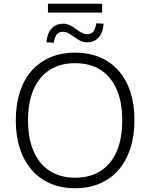

<svg xmlns="http://www.w3.org/2000/svg" viewBox="-20 -993 799 1021"><path d="M379 8Q307 8 248.5 -17Q190 -42 149 -89Q108 -136 86 -202.5Q64 -269 64 -353Q64 -437 85.5 -503.5Q107 -570 148 -616.5Q189 -663 247.5 -688Q306 -713 379 -713Q452 -713 510.5 -688.5Q569 -664 610.5 -617Q652 -570 673.5 -503.5Q695 -437 695 -354Q695 -270 673 -203Q651 -136 610 -89Q569 -42 510.5 -17Q452 8 379 8ZM379 -48Q459 -48 515 -84Q571 -120 600.5 -188Q630 -256 630 -353Q630 -450 600.5 -517.5Q571 -585 515.5 -621Q460 -657 379 -657Q300 -657 244 -621Q188 -585 158.5 -517Q129 -449 129 -353Q129 -257 158.5 -189Q188 -121 244 -84.5Q300 -48 379 -48ZM235 -926V-973H523V-926ZM444 -768Q425 -768 408.5 -775.5Q392 -783 369 -800Q349 -815 337.5 -819.5Q326 -824 316 -824Q294 -824 282.5 -810.5Q271 -797 266 -766L227 -768Q230 -801 241.5 -823Q253 -845 272 -856Q291 -867 315 -867Q332 -867 347.5 -860.5Q363 -854 386 -837Q407 -822 419 -816.5Q431 -811 442 -811Q465 -811 476 -824.5Q487 -838 492 -869L531 -867Q527 -817 503.5 -792.5Q480 -768 444 -768Z"/></svg>

Font: Nunito Sans 12pt ExtraLight 12pt Light
Style: Regular
Weight: 300
Version: Version 3.101;gftools[0.9.27]